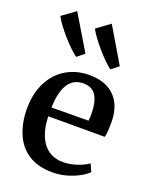

<svg xmlns="http://www.w3.org/2000/svg" viewBox="-161 -958 841 1057"><g transform="rotate(20 260.0 -429.5)"><path d="M278.5 11Q193.5 11 137.8 -25Q82 -61 54.8 -125.5Q27.5 -190 27.5 -274Q27.5 -340.5 47 -393.8Q66.5 -447 101.2 -484.8Q136 -522.5 183.8 -542.5Q231.5 -562.5 288 -562.5Q383.5 -562.5 435.8 -511.2Q488 -460 490.5 -365Q490.5 -333.5 489 -311Q487.5 -288.5 483.5 -271.5H152.5Q153.5 -224.5 164.2 -186Q175 -147.5 195 -119.8Q215 -92 244.8 -77Q274.5 -62 313.5 -62Q354.5 -62 396 -76.2Q437.5 -90.5 460 -108L480 -63.5Q463 -46 431.5 -28.8Q400 -11.5 360.2 -0.2Q320.5 11 278.5 11ZM152.5 -323 369 -324.5Q370 -334 370.5 -346.2Q371 -358.5 371 -368.5Q371 -431 348.8 -469.5Q326.5 -508 272.5 -508Q247.5 -508 226.2 -498.2Q205 -488.5 189 -467Q173 -445.5 163.5 -410Q154 -374.5 152.5 -323ZM184 -631.5Q168.5 -642.5 145.2 -664.8Q122 -687 98 -714.5Q74 -742 54.5 -768.2Q35 -794.5 26 -813.5L104 -870L227 -665L185 -631.5ZM384.5 -631.5Q369 -642.5 346.5 -664.5Q324 -686.5 300.5 -713.8Q277 -741 257.8 -767.2Q238.5 -793.5 228.5 -813L306.5 -870L428 -665L385.5 -631.5Z"/></g></svg>

Font: Merriweather 36pt SemiBold
Style: Regular
Weight: 600
Version: Version 2.100